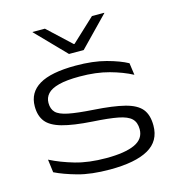

<svg xmlns="http://www.w3.org/2000/svg" viewBox="-106 -785 817 889"><g transform="rotate(-15 302.5 -340.0)"><path d="M312.5 14.5Q223 14.5 159.5 -3.2Q96 -21 54.5 -41.5L46.5 -104Q97.5 -78 161.5 -59.5Q225.5 -41 310 -41Q400 -41 446.5 -62.5Q493 -84 493 -130.5Q493 -163.5 474.5 -181.5Q456 -199.5 412 -208Q368 -216.5 291.5 -221Q200 -227 147.5 -241.8Q95 -256.5 73 -284.5Q51 -312.5 51 -357.5V-358Q51 -424 107.5 -457.8Q164 -491.5 282 -491.5Q365.5 -491.5 427.5 -474.8Q489.5 -458 526.5 -437.5L534.5 -380Q489.5 -404 427.8 -421Q366 -438 286.5 -438Q224.5 -438 187 -428.2Q149.5 -418.5 133 -400.2Q116.5 -382 116.5 -357Q116.5 -327.5 132.8 -311Q149 -294.5 191 -286Q233 -277.5 309.5 -272.5Q403 -266.5 457.8 -252.5Q512.5 -238.5 535.8 -210Q559 -181.5 559 -130.5Q559 -56 496.8 -20.8Q434.5 14.5 312.5 14.5ZM267 -551.5 130.5 -692V-693.5H189.5L300.5 -590H304L415 -693.5H474V-692L337.5 -551.5Z"/></g></svg>

Font: Anek Latin Expanded Light
Style: Regular
Weight: 300
Width: 7
Designer: Yesha Goshar
Foundry: Ek Type
Version: Version 1.003